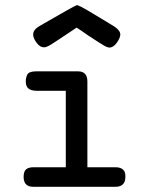

<svg xmlns="http://www.w3.org/2000/svg" viewBox="-20 -718 565 738"><path d="M70.8 -38.1Q70.8 -59.1 80.3 -67.1Q89.8 -75.2 109.9 -75.2H232.9V-369.1H120.1Q79.1 -369.1 79.1 -403.8Q79.1 -411.6 80.1 -416.7Q81.1 -421.9 84 -429.4Q86.9 -437 95.9 -440.4Q105 -443.8 119.1 -443.8H279.8Q315.9 -443.8 315.9 -404.8V-75.2H422.9Q463.9 -75.2 461.9 -38.1Q461.9 0 423.8 0H107.9Q70.8 0 70.8 -38.1ZM107.4 -585Q107.4 -604 132.3 -618.2Q267.1 -696.3 275.4 -698.2Q284.2 -698.2 335.4 -667Q381.3 -639.2 419.4 -616.2Q442.4 -601.1 442.4 -585Q442.4 -572.8 429.2 -554Q416 -535.2 400.4 -535.2Q392.6 -535.2 377.4 -544.2Q362.3 -553.2 318.4 -582Q291.5 -601.1 274.4 -611.8Q189.5 -554.7 173.8 -545.4Q158.2 -536.1 149.4 -536.1Q133.3 -536.1 120.4 -554Q107.4 -571.8 107.4 -585Z"/></svg>

Font: CMU Typewriter Text
Style: Bold
Weight: 700
Version: Version 0.7.0